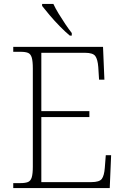

<svg xmlns="http://www.w3.org/2000/svg" viewBox="-20 -951 633 971"><path d="M47 0V-25H84Q108 -25 121.5 -30.5Q135 -36 140.5 -54Q146 -72 146 -108V-605Q146 -642 140.5 -660Q135 -678 122 -683.5Q109 -689 84 -689H47V-714H501L508 -548H481L477 -612Q474 -651 462 -667.5Q450 -684 410 -684H189V-389H432V-359H189V-30H442Q483 -30 495 -46.5Q507 -63 510 -102L515 -166H542L535 0ZM333 -771Q311 -789 283 -817.5Q255 -846 230.5 -875Q206 -904 193 -921V-931H250Q260 -909 276.5 -882Q293 -855 310.5 -829Q328 -803 343 -784V-771Z"/></svg>

Font: Noto Serif Tamil ExtraLight
Style: Italic
Weight: 200
Italic angle: -12°
Designer: Indian Type Foundry, Tom Grace, and the Monotype Design Team
Foundry: Monotype Imaging Inc.
Version: Version 2.003; ttfautohint (v1.8.4.7-5d5b)